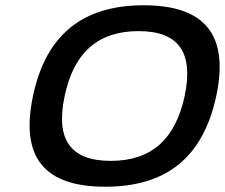

<svg xmlns="http://www.w3.org/2000/svg" viewBox="-20 -699 853 728"><path d="M379 9C148 9 56 -102 105 -335C154 -567 293 -679 525 -679C758 -679 849 -566 800 -335C750 -103 612 9 379 9ZM225 -334C190 -170 247 -89 400 -89C556 -89 645 -173 680 -334C715 -500 658 -581 505 -581C354 -581 260 -502 225 -334Z"/></svg>

Font: LT Wave Medium
Style: Italic
Weight: 500
Designer: Daniel Lyons
Version: Version 2.5 (Glyphs App)